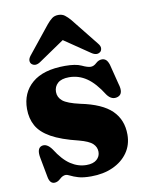

<svg xmlns="http://www.w3.org/2000/svg" viewBox="-81 -752 630 823"><g transform="rotate(-10 234.0 -341.0)"><path d="M238 -39.5Q267.5 -39.5 282.8 -53Q298 -66.5 298 -86.5Q298 -107 282.5 -122Q267 -137 223.5 -148.5Q149 -166.5 106.2 -190.5Q63.5 -214.5 45.8 -246.5Q28 -278.5 28 -320Q28 -390.5 76.8 -432.2Q125.5 -474 220 -474Q267 -474 291.2 -462.5Q315.5 -451 329 -451Q342 -451 354.2 -462.5Q366.5 -474 381 -474Q390.5 -474 398 -468Q405.5 -462 411 -445.5L433 -358.5Q447 -314 421 -304Q394 -294 373.5 -322Q340 -375.5 305.2 -399.2Q270.5 -423 228.5 -423Q195.5 -423 179.2 -408.2Q163 -393.5 163 -370.5Q163 -347 182.2 -331Q201.5 -315 257 -302.5Q350 -283.5 391.5 -242.8Q433 -202 433 -138Q433 -93 409.2 -59.2Q385.5 -25.5 344 -6.8Q302.5 12 249 12Q214.5 12 193.8 5.8Q173 -0.5 161 -6.8Q149 -13 142 -13Q129 -13 116 -0.8Q103 11.5 89.5 11.5Q69.5 11.5 64 -17.5L48 -103Q39.5 -146 62.5 -153.5Q85 -160.5 106.5 -130.5Q137 -82 169.5 -60.8Q202 -39.5 238 -39.5ZM120.5 -510Q97 -493 80.5 -507Q74.5 -512.5 74.2 -522Q74 -531.5 83 -543L179 -662.5Q191 -677 202.2 -685.5Q213.5 -694 230 -694Q246.5 -694 257.8 -685.5Q269 -677 281.5 -662.5L377 -543Q386.5 -531.5 386 -522Q385.5 -512.5 380 -507Q363.5 -493 339.5 -510L230 -584.5Z"/></g></svg>

Font: Fraunces 72pt Soft
Style: Bold
Weight: 700
Version: Version 1.000;[b76b70a41]